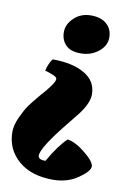

<svg xmlns="http://www.w3.org/2000/svg" viewBox="-95 -492 546 823"><g transform="rotate(10 178.0 -80.0)"><path d="M134 -146Q134 -156 113 -163Q110 -164 102.5 -167Q95 -170 89.5 -171.5Q84 -173 81 -174Q88 -205 104 -227Q191 -227 243.5 -196.5Q296 -166 296 -108Q296 -71 258 -20Q244 -2 218 30Q117 154 117 189Q117 207 149 207Q190 135 227 100Q262 105 305.5 140.5Q349 176 349 196.5Q349 217 303 249Q257 281 194 281Q99 281 43.5 232.5Q-12 184 -12 109Q-12 79 4.5 43.5Q21 8 34.5 -11Q48 -30 75 -62Q134 -127 134 -146ZM234 -441Q278 -441 302.5 -419Q327 -397 327 -361Q327 -325 294.5 -299Q262 -273 217.5 -273Q173 -273 152 -295Q131 -317 131 -351Q131 -385 160.5 -413Q190 -441 234 -441Z"/></g></svg>

Font: Oleo Script Swash Caps
Style: Bold
Weight: 700
Designer: Soytutype
Foundry: Soytutype
Version: Version 1.002